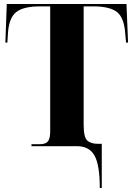

<svg xmlns="http://www.w3.org/2000/svg" viewBox="-20 -734 670 964"><path d="M481 210H491V-12H471Q436 -12 418 -28.5Q400 -45 400 -108V-702H448Q532 -702 568 -673Q604 -644 609 -563L613 -520H623L615 -714H14L7 -520H17L20 -568Q25 -644 61 -673Q97 -702 181 -702H232V-75Q232 -38 220.5 -24Q209 -10 180 -10H138V0H367Q428 0 454.5 47Q481 94 481 210Z"/></svg>

Font: Noto Serif Display SemiCondensed Extra
Style: Regular
Weight: 800
Width: 4
Designer: Monotype Design Team
Foundry: Monotype Imaging Inc.
Version: Version 1.900